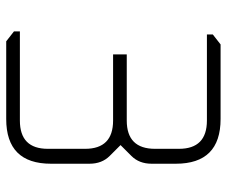

<svg xmlns="http://www.w3.org/2000/svg" viewBox="-76 -654 730 618"><g transform="rotate(90 289.0 -345.0)"><path d="M81 -25V-44H368Q459 -44 459 -134V-254Q459 -344 368 -344H155V-388H368Q459 -388 459 -479V-556Q459 -646 368 -646H91V-665L123 -690H363Q507 -690 507 -546V-468Q507 -428 482 -403L447 -368L482 -333Q507 -308 507 -268V-144Q507 0 363 0H113Z"/></g></svg>

Font: Oxanium ExtraLight ExtraLight
Style: Regular
Weight: 250
Version: Version 2.000